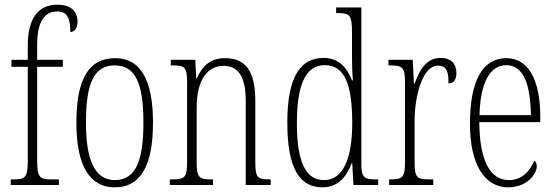

<svg xmlns="http://www.w3.org/2000/svg" viewBox="-20 -792 2375 822"><path d="M26 0H232V-24H197C150 -24 139 -33 139 -105V-506H249V-536H139V-599C139 -683 161 -743 225 -743C271 -743 281 -709 281 -655C300 -655 312 -673 312 -698C312 -746 281 -772 226 -772C145 -772 99 -715 99 -598V-536H29V-506H99V-105C99 -33 88 -24 41 -24H26Z M471 10C578 10 635 -75 635 -267C635 -450 582 -543 473 -543C359 -543 307 -452 307 -267C307 -77 367 10 471 10ZM472 -21C386 -21 348 -106 348 -267C348 -431 380 -512 471 -512C562 -512 594 -431 594 -267C594 -106 562 -21 472 -21Z M707 0H892V-24H886C832 -24 822 -31 822 -99V-330C822 -454 870 -510 938 -510C1007 -510 1032 -452 1032 -360V0H1139V-24H1135C1082 -24 1073 -31 1073 -100V-360C1073 -486 1033 -543 943 -543C881 -543 848 -511 823 -458H820L816 -536H711V-512H716C771 -512 781 -506 781 -438V-100C781 -31 771 -24 715 -24H707Z M1361 10C1424 10 1462 -31 1486 -94H1488L1493 0H1599V-24H1590C1539 -24 1527 -32 1527 -91V-760H1419V-736H1424C1476 -736 1487 -730 1487 -655V-548C1487 -513 1488 -479 1491 -448H1487C1464 -505 1429 -544 1365 -544C1272 -544 1210 -473 1210 -267C1210 -63 1267 10 1361 10ZM1367 -21C1291 -21 1251 -94 1251 -265C1251 -443 1295 -513 1371 -513C1458 -513 1488 -425 1488 -265C1488 -109 1447 -21 1367 -21Z M1646 0H1835V-24H1822C1765 -24 1755 -30 1755 -99V-274C1755 -379 1788 -511 1855 -511C1897 -511 1900 -476 1900 -435C1925 -435 1934 -454 1934 -480C1934 -517 1913 -544 1866 -544C1801 -544 1774 -485 1755 -434H1752L1747 -536H1643V-512H1646C1703 -512 1714 -506 1714 -437V-100C1714 -30 1703 -24 1648 -24H1646Z M2156 10C2236 10 2278 -47 2278 -80C2278 -94 2273 -101 2267 -104C2250 -62 2217 -21 2159 -21C2080 -21 2033 -101 2032 -269H2293V-294C2293 -449 2242 -543 2148 -543C2048 -543 1992 -450 1992 -262C1992 -88 2054 10 2156 10ZM2253 -299H2033C2036 -431 2074 -513 2148 -513C2223 -513 2251 -426 2253 -299Z"/></svg>

Font: Noto Serif Devanagari ExtraCondensed ExtraLight
Style: Regular
Weight: 200
Width: 2
Designer: Universal Thirst, Indian Type Foundry and the Monotype Design Team
Foundry: Monotype Imaging Inc.
Version: Version 2.004